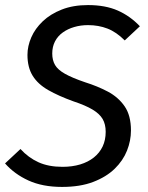

<svg xmlns="http://www.w3.org/2000/svg" viewBox="-21 -721 581 753"><path d="M324.2 -701.1Q392.3 -701.1 441 -679.6Q489.6 -658.1 527.6 -618L468.2 -562.5Q435.3 -595.5 400.3 -609Q365.3 -622.5 324.3 -622.5Q295.4 -622.5 270 -615Q244.6 -607.6 225.2 -593.6Q205.7 -579.7 194.8 -558.8Q183.9 -537.9 183.9 -511Q183.9 -485.1 194.8 -466.2Q205.8 -447.3 234.3 -431.3Q262.7 -415.4 312.7 -398.4Q360.8 -383.4 401.8 -361.8Q442.7 -340.2 467.7 -304.2Q492.6 -268.2 492.6 -209.3Q492.6 -169.2 477.1 -130.2Q461.6 -91.1 428.6 -59Q395.6 -27 344.5 -7.5Q293.4 12.1 222.2 12.1Q146 12.1 90.9 -13Q35.8 -38.1 -1.2 -80.1L59.3 -136.6Q90.3 -102.6 129.8 -84.7Q169.3 -66.7 224.2 -66.7Q262.1 -66.7 293.5 -76.1Q324.8 -85.6 347.2 -103.5Q369.6 -121.4 381.6 -146.7Q393.5 -172.1 393.5 -204Q393.5 -233.8 381.5 -254.3Q369.6 -274.7 342.1 -291.2Q314.7 -307.7 266.8 -323.6Q208.7 -344.6 168.2 -367.7Q127.7 -390.8 107.2 -423.8Q86.7 -456.9 86.7 -505.8Q86.7 -539.9 101.7 -574.5Q116.7 -609 146.8 -637.6Q176.8 -666.1 221.4 -683.6Q266 -701.1 324.2 -701.1Z"/></svg>

Font: Fira Sans Variable
Style: Italic
Weight: 397
Italic angle: -8°
Designer: Carrois Corporate & Edenspiekermann AG
Foundry: Carrois Corporate GbR & Edenspiekermann AG
Version: Version 4.202